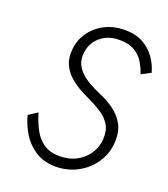

<svg xmlns="http://www.w3.org/2000/svg" viewBox="-133 -803 791 906"><g transform="rotate(20 263.0 -350.0)"><path d="M88 -204 44 -175Q56 -128 82 -86Q108 -44 149.5 -18Q191 8 249 9Q310 9 360 -18Q410 -45 441 -91.5Q472 -138 475 -195Q478 -250 457 -286Q436 -322 402 -346Q368 -370 331 -385Q298 -399 272 -414Q246 -429 227 -447.5Q208 -466 199 -488.5Q190 -511 193 -539Q196 -573 214 -599.5Q232 -626 262.5 -641.5Q293 -657 334 -656Q379 -656 408 -638.5Q437 -621 453.5 -593.5Q470 -566 479 -538L526 -562Q516 -600 492.5 -633.5Q469 -667 431.5 -688Q394 -709 340 -709Q283 -709 238 -685.5Q193 -662 166 -622Q139 -582 136 -532Q133 -493 146.5 -463Q160 -433 183.5 -411.5Q207 -390 234.5 -374Q262 -358 289 -346Q325 -329 355.5 -309.5Q386 -290 403.5 -261.5Q421 -233 418 -189Q416 -150 394.5 -117Q373 -84 336.5 -64Q300 -44 251 -44Q202 -44 170.5 -66Q139 -88 120 -124.5Q101 -161 88 -204Z"/></g></svg>

Font: Jost Light
Style: Italic
Weight: 300
Italic angle: -5°
Version: Version 3.710